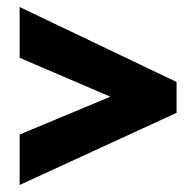

<svg xmlns="http://www.w3.org/2000/svg" viewBox="-20 -625 559 548"><path d="M36 -97V-241L295 -349L36 -460V-605L484 -391V-303Z"/></svg>

Font: Noto Sans Kannada Condensed Black
Style: Regular
Weight: 900
Width: 3
Designer: Jelle Bosma - Monotype Design Team
Foundry: Monotype Imaging Inc.
Version: Version 2.005; ttfautohint (v1.8.4.7-5d5b)